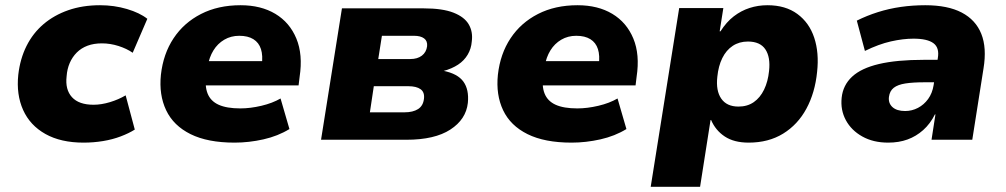

<svg xmlns="http://www.w3.org/2000/svg" viewBox="-20 -535 3853 735"><path d="M300 11Q213 11 154 -22Q95 -55 68.5 -114Q42 -173 50 -249Q57 -310 81.5 -359Q106 -408 146.5 -442.5Q187 -477 241.5 -496Q296 -515 363 -515Q417 -515 466 -500.5Q515 -486 544 -463L488 -333Q465 -349 433.5 -359Q402 -369 370 -369Q339 -369 315 -360Q291 -351 274 -334Q257 -317 247 -294Q237 -271 235 -243Q229 -192 255.5 -163Q282 -134 338 -134Q368 -134 401 -144Q434 -154 461 -170L496 -39Q474 -25 442.5 -13Q411 -1 374.5 5Q338 11 300 11Z M878 11Q775 11 709.5 -21.5Q644 -54 616 -113Q588 -172 596 -249Q605 -329 644.5 -388.5Q684 -448 749.5 -481.5Q815 -515 901 -515Q979 -515 1034 -482Q1089 -449 1114.5 -387.5Q1140 -326 1127 -241L1123 -208H741L756 -301H994L982 -286Q987 -322 979 -347Q971 -372 950 -385Q929 -398 896 -398Q864 -398 838.5 -383Q813 -368 797 -342Q781 -316 775 -281L770 -252Q763 -207 774.5 -177.5Q786 -148 817 -134Q848 -120 900 -120Q938 -120 980.5 -130Q1023 -140 1054 -158L1088 -41Q1044 -14 988.5 -1.5Q933 11 878 11Z M1209 0 1289 -503H1602Q1674 -503 1716 -486.5Q1758 -470 1774.5 -441.5Q1791 -413 1786 -376Q1784 -349 1770.5 -326Q1757 -303 1733.5 -287.5Q1710 -272 1677 -263V-264Q1732 -253 1754 -222.5Q1776 -192 1771 -141Q1764 -78 1704 -39Q1644 0 1536 0ZM1396 -105H1528Q1561 -105 1580.5 -117.5Q1600 -130 1603 -157Q1606 -182 1590 -193.5Q1574 -205 1543 -205H1411ZM1428 -309H1551Q1578 -309 1595 -322Q1612 -335 1615 -358Q1617 -378 1603.5 -388Q1590 -398 1565 -398H1442Z M2168 11Q2065 11 1999.5 -21.5Q1934 -54 1906 -113Q1878 -172 1886 -249Q1895 -329 1934.5 -388.5Q1974 -448 2039.5 -481.5Q2105 -515 2191 -515Q2269 -515 2324 -482Q2379 -449 2404.5 -387.5Q2430 -326 2417 -241L2413 -208H2031L2046 -301H2284L2272 -286Q2277 -322 2269 -347Q2261 -372 2240 -385Q2219 -398 2186 -398Q2154 -398 2128.5 -383Q2103 -368 2087 -342Q2071 -316 2065 -281L2060 -252Q2053 -207 2064.5 -177.5Q2076 -148 2107 -134Q2138 -120 2190 -120Q2228 -120 2270.5 -130Q2313 -140 2344 -158L2378 -41Q2334 -14 2278.5 -1.5Q2223 11 2168 11Z M2471 180 2580 -504H2749L2735 -415H2738Q2761 -451 2789 -472.5Q2817 -494 2849.5 -504.5Q2882 -515 2918 -515Q2987 -515 3032.5 -481.5Q3078 -448 3097 -390.5Q3116 -333 3108 -260Q3100 -180 3067 -119Q3034 -58 2978 -23.5Q2922 11 2846 11Q2790 11 2754.5 -12.5Q2719 -36 2702 -76L2700 -75L2660 180ZM2807 -127Q2841 -127 2865.5 -144Q2890 -161 2905 -192Q2920 -223 2924 -263Q2930 -316 2910 -346Q2890 -376 2843 -376Q2810 -376 2785 -359.5Q2760 -343 2745 -312.5Q2730 -282 2726 -241Q2720 -188 2741 -157.5Q2762 -127 2807 -127Z M3380 11Q3323 11 3281 -12.5Q3239 -36 3218 -75Q3197 -114 3202 -161Q3207 -209 3242 -241.5Q3277 -274 3345 -290Q3413 -306 3517 -306H3589L3576 -220H3518Q3475 -220 3446 -215.5Q3417 -211 3401.5 -199Q3386 -187 3383 -164Q3380 -140 3396.5 -125Q3413 -110 3445 -110Q3471 -110 3494 -122Q3517 -134 3533 -156Q3549 -178 3554 -209L3570 -312Q3577 -352 3553.5 -369.5Q3530 -387 3477 -387Q3437 -387 3390.5 -376.5Q3344 -366 3291 -340L3260 -456Q3298 -475 3340.5 -488.5Q3383 -502 3428.5 -508.5Q3474 -515 3522 -515Q3608 -515 3661.5 -487Q3715 -459 3736.5 -405.5Q3758 -352 3745 -273L3702 0H3546L3561 -97H3559Q3541 -61 3514 -37Q3487 -13 3454 -1Q3421 11 3380 11Z"/></svg>

Font: Nunito Sans 8pt Black
Style: Italic
Weight: 900
Italic angle: -9°
Version: Version 3.101;gftools[0.9.27]